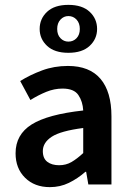

<svg xmlns="http://www.w3.org/2000/svg" viewBox="-20 -758 540 789"><path d="M185 11Q122 11 83 -27.5Q44 -66 44 -128Q44 -205 110 -246.5Q176 -288 322 -304Q320 -341 302 -367.5Q284 -394 237 -394Q203 -394 170 -380.5Q137 -367 105 -347L63 -425Q103 -450 152.5 -468.5Q202 -487 259 -487Q348 -487 393 -434Q438 -381 438 -280V0H343L334 -52H331Q299 -24 263 -6.5Q227 11 185 11ZM223 -79Q251 -79 273.5 -92Q296 -105 322 -129V-232Q229 -220 192.5 -196Q156 -172 156 -137Q156 -107 174.5 -93Q193 -79 223 -79ZM261 -541Q204 -541 173.5 -569.5Q143 -598 143 -639Q143 -681 173.5 -709.5Q204 -738 261 -738Q318 -738 348.5 -709.5Q379 -681 379 -639Q379 -598 348.5 -569.5Q318 -541 261 -541ZM261 -587Q281 -587 294.5 -601Q308 -615 308 -639Q308 -663 294.5 -677.5Q281 -692 261 -692Q242 -692 228.5 -677.5Q215 -663 215 -639Q215 -615 228.5 -601Q242 -587 261 -587Z"/></svg>

Font: Narnoor SemiBold
Style: Regular
Weight: 600
Designer: S. Sridhar Murthy
Foundry: SIL International
Version: Version 3.000